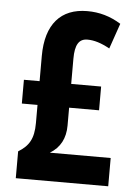

<svg xmlns="http://www.w3.org/2000/svg" viewBox="-52 -765 574 805"><g transform="rotate(5 234.5 -362.0)"><path d="M283 -724C172 -724 109 -654 109 -520V-414H43V-314H109V-238C109 -171 89 -140 45 -113V0H434V-119H178C221 -145 242 -185 242 -239V-314H368V-414H242V-520C242 -579 258 -605 294 -605C322 -605 352 -596 388 -576L425 -683C380 -711 334 -724 283 -724Z"/></g></svg>

Font: Noto Sans Arabic UI XCn
Style: Bold
Weight: 700
Width: 2
Designer: Monotype Design Team, Nadine Chahine and Nizar Qandah
Foundry: Monotype Imaging Inc.
Version: Version 2.010